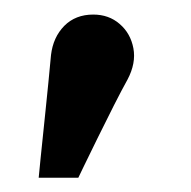

<svg xmlns="http://www.w3.org/2000/svg" viewBox="-20 -116 263 265"><path d="M33.4 129.3Q33.4 129.3 36 102.8Q38.7 76.3 42.8 37.1Q46.9 -2.1 50.4 -40.1Q53.3 -64.6 68.7 -80.3Q84.2 -95.9 108.7 -95.9Q130.3 -95.9 145.2 -82.9Q160.2 -70 164.1 -49.4Q168 -28.8 155.9 -6Q148.8 6.7 137.4 29.1Q126.1 51.5 114.7 74.6Q103.3 97.7 95.7 113.5Q88.1 129.3 88.1 129.3Z"/></svg>

Font: Inter Zeller Semi Bold
Style: Regular
Weight: 600
Designer: Rasmus Andersson; Joe Bland
Foundry: zeller
Version: Version 3.015;git-dec3a8cb1